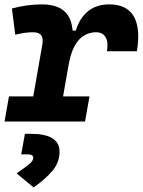

<svg xmlns="http://www.w3.org/2000/svg" viewBox="-35 -547 642 864"><path d="M94.7 0 155.3 -345.2Q160.6 -374 150.6 -387.9Q140.6 -401.9 113.3 -401.9Q76.2 -401.9 33.7 -390.6L18.6 -508.8Q53.2 -518.1 86.7 -522.7Q120.1 -527.3 153.3 -527.3Q239.3 -527.3 271.5 -476.8Q303.7 -426.3 286.1 -325.7L229 0ZM-14.6 0 5.4 -113.3H367.7L347.7 0ZM272.9 -249.5 279.3 -409.2H306.2Q323.2 -465.8 361.3 -496.6Q399.4 -527.3 457 -527.3Q535.2 -527.3 566.7 -473.9Q598.1 -420.4 581.1 -316.4H446.3Q453.1 -357.9 439.9 -379.9Q426.8 -401.9 397 -401.9Q369.1 -401.9 344.2 -387.7Q319.3 -373.5 300.8 -340.1Q282.2 -306.6 272.9 -249.5ZM116.2 296.4 40 233.4Q70.3 211.9 92.5 195.1Q114.7 178.2 114.7 163.1Q114.7 147.9 92.3 147.9H60.5L77.1 55.2H104Q232.9 55.2 232.9 135.3Q232.9 185.5 198.7 224.4Q164.6 263.2 116.2 296.4Z"/></svg>

Font: Cascadia Mono NF
Style: Italic
Weight: 400
Italic angle: -10°
Monospace: yes
Designer: Aaron Bell
Foundry: Saja Typeworks
Version: Version 2404.023